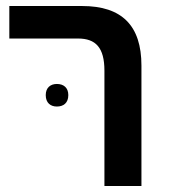

<svg xmlns="http://www.w3.org/2000/svg" viewBox="-20 -618 560 638"><path d="M327 0H450V-400C450 -533 385 -598 253 -598H11V-490H239C298 -490 327 -460 327 -383ZM132 -302C132 -276 148 -264 169 -264C191 -264 207 -276 207 -302C207 -327 191 -339 169 -339C148 -339 132 -327 132 -302Z"/></svg>

Font: Noto Sans Hebrew SemiCondensed Semi
Style: Regular
Weight: 600
Width: 4
Designer: Monotype Design Team
Foundry: Monotype Imaging Inc.
Version: Version 1.902